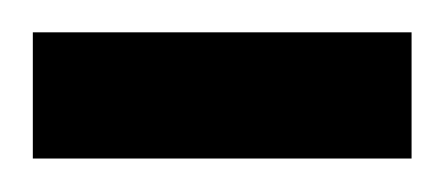

<svg xmlns="http://www.w3.org/2000/svg" viewBox="-20 -712 271 117"><path d="M76.9 -692.3H153.8V-615.4H76.9ZM0 -692.3H76.9V-615.4H0ZM153.8 -692.3H230.8V-615.4H153.8Z"/></svg>

Font: Jacquarda Bastarda 9
Style: Regular
Weight: 400
Designer: Sarah Cadigan-Fried
Version: Version 1.000; ttfautohint (v1.8.4.7-5d5b)